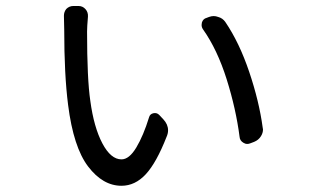

<svg xmlns="http://www.w3.org/2000/svg" viewBox="-20 -590 1040 632"><path d="M190.4 -538.1Q190.4 -550.8 198.2 -560.5Q208 -570.3 221.7 -570.3H238.3Q252 -570.3 261.2 -560.1Q270.5 -549.8 269.5 -535.2Q266.6 -501 266.6 -486.3Q266.6 -330.1 277.3 -257.8Q289.1 -170.9 316.9 -118.2Q344.7 -65.4 379.9 -65.4Q405.3 -65.4 428.7 -104.5Q452.1 -143.6 470.7 -204.1Q473.6 -214.8 484.9 -217.3Q496.1 -219.7 503.9 -211.9L517.6 -197.3Q533.2 -180.7 533.2 -161.1Q533.2 -150.4 528.3 -139.6Q495.1 -54.7 460 -16.6Q424.8 21.5 379.9 21.5Q318.4 21.5 270 -42Q221.7 -105.5 204.1 -245.1Q191.4 -344.7 191.4 -492.2ZM648.4 -493.2Q643.6 -500 643.6 -507.8Q643.6 -511.7 644.5 -515.6Q648.4 -528.3 660.2 -531.2L668 -534.2Q675.8 -537.1 683.6 -537.1Q690.4 -537.1 698.2 -534.2Q712.9 -530.3 721.7 -517.6Q767.6 -450.2 800.3 -353.5Q833 -256.8 844.7 -169.9Q845.7 -167 845.7 -164.1Q845.7 -152.3 838.9 -141.6Q831.1 -128.9 816.4 -123L803.7 -118.2Q798.8 -116.2 793.9 -116.2Q787.1 -116.2 781.2 -120.1Q769.5 -127 768.6 -139.6Q756.8 -231.4 726.1 -329.1Q695.3 -426.8 648.4 -493.2Z"/></svg>

Font: Gen Jyuu GothicL Regular
Style: Regular
Weight: 400
Designer: [Source Han Sans]
Ryoko NISHIZUKA  (kana & ideographs); Paul D. Hunt (Latin, Greek & Cyrillic); Wenlong ZHANG  (bopomofo
Version: Version 1.002.20150607